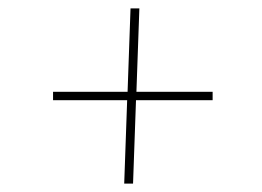

<svg xmlns="http://www.w3.org/2000/svg" viewBox="-20 -534 622 456"><path d="M275 -98 282 -296H106V-316H283L290 -514H311L304 -316H485V-296H303L296 -98Z"/></svg>

Font: Literata 72pt SemiBold
Style: Italic
Weight: 600
Italic angle: -2°
Designer: Latin by Veronika Burian and Jose Scaglione. Greek by Irene Vlachou. Cyrillic by Vera Evstafieva
Foundry: TypeTogether
Version: Version 3.002